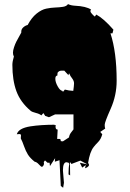

<svg xmlns="http://www.w3.org/2000/svg" viewBox="-20 -763 625 925"><path d="M443.8 -692.9Q479.5 -673.8 526.4 -620.1L522 -602.5H512.2Q542 -511.2 542 -374Q542 -303.7 513.2 -239Q484.4 -174.3 484.4 -161.9Q484.4 -149.4 486.8 -143.6L462.9 -127.4L472.7 -116.2Q466.3 -92.3 452.6 -78.6Q439 -64.9 431.2 -54.7Q412.6 -31.2 404.3 22.5Q408.7 25.9 408.7 31.5Q408.7 37.1 401.4 42Q394 46.9 389.6 47.4L393.6 32.2L376 44.4L364.7 21L401.9 29.3L367.2 10.7L324.2 26.9L316.9 17.1Q317.9 37.6 317.9 82L310.1 77.1Q310.1 42.5 314 26.9L310.5 21L300.3 18.6Q283.2 18.6 283.2 58.6L288.1 117.7Q288.1 122.1 284.2 141.6L272.9 132.8L266.6 8.8L244.1 16.1L245.6 -1Q241.2 4.4 232.9 18.3Q224.6 32.2 220.7 37.1L218.8 21H209L196.8 9.8L190.9 17.6L191.9 24.9Q191.9 34.7 182.6 41Q176.8 40 167 28.8Q157.2 17.6 147 16.1Q125 -1.5 114.5 -18.3Q104 -35.2 95.9 -58.3Q87.9 -81.5 80.1 -96.2L81.1 -110.4Q81.1 -117.2 73.2 -117.2Q70.3 -117.2 66.4 -116.7Q62.5 -116.2 61 -116.2Q68.8 -145 126.5 -154.3Q176.8 -162.1 244.1 -162.1L241.2 -160.6H248.5Q247.6 -158.7 247.6 -152.3Q247.6 -138.7 257.8 -138.7L255.4 -93.8H264.6Q272.5 -93.8 272.5 -86.9V-83L283.2 -82L312.5 -101.1Q314 -113.8 322.8 -125Q331.5 -136.2 334 -139.6V-211.9H245.6L215.8 -198.2L197.8 -204.6L189 -218.3L179.2 -207Q170.9 -214.4 152.6 -219Q134.3 -223.6 127.9 -229Q78.6 -270.5 59.1 -323.5Q39.6 -376.5 39.6 -450.7Q39.6 -466.8 46.9 -490.7Q42.5 -498 42.5 -509.3Q42.5 -520.5 47.9 -536.1Q53.2 -551.8 58.6 -562.3Q64 -572.8 73 -588.6Q82 -604.5 82.5 -606V-610.8Q82.5 -622.6 92.3 -631.3Q102.1 -640.1 113.3 -642.6Q131.8 -677.7 156 -697.3Q180.2 -716.8 202.9 -721.4Q225.6 -726.1 246.3 -726.8Q267.1 -727.5 283.9 -730.2Q300.8 -732.9 307.6 -743.2Q322.3 -736.3 341.8 -735.4Q394.5 -732.9 418.9 -716.8Q415.5 -713.4 415.5 -709Q415.5 -704.6 422.9 -696.3Q430.2 -688 437 -683.1ZM333 -325.2Q336.4 -349.1 336.7 -360.8Q336.9 -372.6 328.6 -383.8Q320.3 -395 319.3 -397L314 -408.7Q310.1 -408.7 310.1 -400.4L290 -422.4H274.4Q264.6 -422.4 257.3 -412.6L256.3 -398.9Q246.6 -398.9 246.6 -383.1Q246.6 -367.2 258.1 -346.7Q269.5 -326.2 280.8 -325.2L283.2 -320.3L292.5 -331.5Q311.5 -326.2 333 -325.2Z"/></svg>

Font: Butcherman
Style: Regular
Weight: 400
Version: Version 001.004